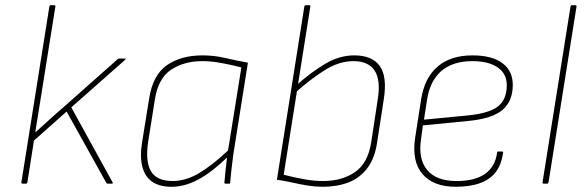

<svg xmlns="http://www.w3.org/2000/svg" viewBox="-20 -703 2240 735"><path d="M66 0Q61 0 62 -6L169 -678Q170 -683 174 -683H187Q193 -683 192 -678L138 -340Q132 -304 126.5 -268.5Q121 -233 115 -197H116Q142 -220 167.5 -243.5Q193 -267 219 -289L431 -477Q434 -479 437 -479H458Q460 -479 460.5 -478Q461 -477 459 -474L253 -292L411 -5Q413 -3 412 -1.5Q411 0 408 0H392Q388 0 387 -3L235 -276L110 -165L85 -6Q84 -2 83 -1Q82 0 79 0Z M637 12Q591 12 563 -7Q535 -26 525 -64.5Q515 -103 524 -159L551 -326Q565 -416 619 -453.5Q673 -491 755 -491Q799 -491 840 -481.5Q881 -472 929 -463L873 -111Q868 -74 865.5 -49.5Q863 -25 861 -4Q861 0 858 0H843Q839 0 839 -4Q841 -26 843.5 -51Q846 -76 849 -100Q790 -43 738.5 -15.5Q687 12 637 12ZM641 -10Q690 -10 740 -39Q790 -68 853 -127L904 -445Q865 -455 826.5 -462Q788 -469 755 -469Q685 -469 635.5 -436.5Q586 -404 573 -323L547 -159Q536 -85 558 -47.5Q580 -10 641 -10Z M1215 12Q1187 12 1159 7.5Q1131 3 1102 -3.5Q1073 -10 1040 -15L1145 -678Q1146 -683 1151 -683H1163Q1169 -683 1168 -678L1066 -34Q1105 -24 1143.5 -17Q1182 -10 1217 -10Q1288 -10 1338 -43.5Q1388 -77 1401 -158L1426 -322Q1438 -397 1414 -433Q1390 -469 1333 -469Q1279 -469 1225 -435.5Q1171 -402 1109 -347L1114 -376Q1170 -426 1224.5 -458.5Q1279 -491 1336 -491Q1405 -491 1434 -450Q1463 -409 1449 -322L1424 -160Q1415 -97 1386 -59Q1357 -21 1313.5 -4.5Q1270 12 1215 12Z M1725 12Q1639 12 1597.5 -36.5Q1556 -85 1569 -174L1592 -322Q1605 -405 1655 -448Q1705 -491 1789 -491Q1863 -491 1903 -461.5Q1943 -432 1943 -378Q1943 -317 1904.5 -283Q1866 -249 1773 -240L1599 -223L1592 -172Q1580 -95 1615 -52.5Q1650 -10 1728 -10Q1798 -10 1837 -37.5Q1876 -65 1883 -119Q1883 -123 1887 -123H1902Q1906 -123 1906 -119Q1900 -75 1879 -46Q1858 -17 1819 -2.5Q1780 12 1725 12ZM1603 -245 1770 -261Q1852 -269 1886 -295.5Q1920 -322 1920 -377Q1920 -421 1885 -445Q1850 -469 1788 -469Q1714 -469 1670 -431.5Q1626 -394 1615 -322Z M2061 0Q2056 0 2057 -6L2164 -678Q2165 -683 2169 -683H2182Q2188 -683 2187 -678L2080 -6Q2079 -2 2078 -1Q2077 0 2074 0Z"/></svg>

Font: Sofia Sans Thin
Style: Italic
Weight: 250
Italic angle: -9°
Version: Version 4.100-B